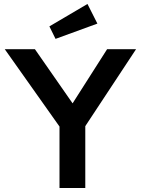

<svg xmlns="http://www.w3.org/2000/svg" viewBox="-20 -948 710 968"><path d="M280 0V-310L4 -700H156L346 -427L520 -700H666L410 -312V0ZM260 -752 229 -815 421 -928 471 -829Z"/></svg>

Font: Mach Medium
Style: Regular
Weight: 500
Version: Version 1.002